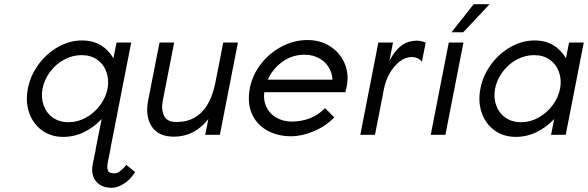

<svg xmlns="http://www.w3.org/2000/svg" viewBox="-20 -643 2805 916"><path d="M282 10Q222 10 179 -22Q136 -54 118.5 -107Q101 -160 113 -220Q124 -280 162 -333Q200 -386 255.5 -418Q311 -450 371 -450Q423 -450 460.5 -427.5Q498 -405 521 -365L536 -440H606L506 70H436L465 -75Q427 -35 380.5 -12.5Q334 10 282 10ZM422 143 438 64H508L495 127Q489 158 495 171Q501 184 526 184Q540 184 553.5 173Q567 162 583 144L625 178Q601 215 570 234Q539 253 513 253Q480 253 457.5 239Q435 225 425.5 200Q416 175 422 143ZM493 -220Q501 -262 488 -299Q475 -336 444 -358Q413 -380 369 -380Q325 -380 285 -358Q245 -336 218 -299Q191 -262 183 -220Q175 -178 188 -141Q201 -104 232 -82Q263 -60 307 -60Q351 -60 390.5 -82Q430 -104 457.5 -141Q485 -178 493 -220Z M687 -165 741 -440H811L757 -165Q748 -121 762.5 -91Q777 -61 821 -61Q877 -61 915 -86Q953 -111 975.5 -154Q998 -197 1009 -256L1045 -440H1115L1029 0H959L974 -75Q941 -33 900 -12Q859 9 810 9Q735 9 703.5 -40Q672 -89 687 -165Z M1172 -222Q1184 -285 1225 -338Q1266 -391 1325 -421.5Q1384 -452 1447 -452Q1508 -452 1555 -422Q1602 -392 1624 -341Q1646 -290 1634 -230L1628 -203H1210L1224 -263H1566Q1565 -296 1547.5 -323.5Q1530 -351 1500 -366.5Q1470 -382 1433 -382Q1363 -382 1310 -334.5Q1257 -287 1243 -216Q1234 -171 1249.5 -136Q1265 -101 1298 -82Q1331 -63 1371 -63Q1418 -63 1458 -78.5Q1498 -94 1531 -127L1575 -83Q1534 -41 1477.5 -17Q1421 7 1369 7Q1303 7 1253 -21.5Q1203 -50 1181 -102Q1159 -154 1172 -222Z M1785 -440H1855L1838 -354Q1867 -406 1898 -427.5Q1929 -449 1968 -449Q1979 -449 1990 -446.5Q2001 -444 2011 -440L1993 -349Q1983 -360 1971 -365.5Q1959 -371 1945 -371Q1914 -371 1886 -349Q1858 -327 1838.5 -292Q1819 -257 1812 -220L1769 0H1699Z M2121 -440H2191L2105 0H2035ZM2240 -623H2316L2190 -489H2134Z M2272 -220Q2283 -280 2321 -333Q2359 -386 2414.5 -418Q2470 -450 2530 -450Q2582 -450 2619.5 -427.5Q2657 -405 2680 -365L2695 -440H2765L2679 0H2609L2624 -75Q2586 -35 2539.5 -12.5Q2493 10 2441 10Q2381 10 2338 -22Q2295 -54 2277.5 -107Q2260 -160 2272 -220ZM2652 -220Q2660 -262 2647 -299Q2634 -336 2603 -358Q2572 -380 2528 -380Q2484 -380 2444 -358Q2404 -336 2377 -299Q2350 -262 2342 -220Q2334 -178 2347 -141Q2360 -104 2391 -82Q2422 -60 2466 -60Q2510 -60 2549.5 -82Q2589 -104 2616.5 -141Q2644 -178 2652 -220Z"/></svg>

Font: Teachers[wght] Italic
Style: Regular
Weight: 400
Designer: Alfredo Marco Pradil & Chank Diesel
Version: Version 1.000;Glyphs 3.1.2 (3151)